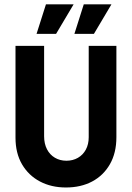

<svg xmlns="http://www.w3.org/2000/svg" viewBox="-20 -832 596 867"><path d="M277.8 14.6Q211.8 14.6 160.4 -12.5Q109 -39.6 79.5 -89.9Q50 -140.3 50 -210.4V-625H179.2V-216.7Q179.2 -183.3 192 -158.3Q204.9 -133.3 227.8 -119.8Q250.7 -106.2 279.9 -106.2Q309 -106.2 331.9 -119.4Q354.9 -132.6 367.7 -156.6Q380.6 -180.6 380.6 -212.5V-625H505.6V-212.5Q505.6 -141.7 476.4 -90.6Q447.2 -39.6 396.2 -12.5Q345.1 14.6 277.8 14.6ZM316 -679.2 358.3 -812.5H483.3L404.2 -679.2ZM145.1 -679.2 187.5 -812.5H312.5L233.3 -679.2Z"/></svg>

Font: Afacad Flux
Style: Bold
Weight: 700
Designer: Kristian Moeller
Foundry: Dicotype
Version: Version 1.100